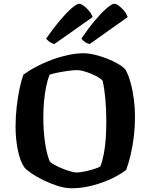

<svg xmlns="http://www.w3.org/2000/svg" viewBox="-20 -1004 803 1024"><path d="M363 0Q326 0 286 -13Q246 -26 209.5 -44Q173 -62 146.5 -80.5Q120 -99 110 -111Q87 -145 75 -204Q63 -263 63 -328Q63 -382 69 -434.5Q75 -487 84.5 -532Q94 -577 105 -606Q133 -627 171.5 -647.5Q210 -668 254.5 -684.5Q299 -701 343 -710.5Q387 -720 425 -720Q452 -720 485.5 -712Q519 -704 552 -691Q585 -678 610.5 -663Q636 -648 649 -633Q665 -605 676.5 -563Q688 -521 694 -474Q700 -427 700 -381Q700 -329 694 -278Q688 -227 677.5 -181.5Q667 -136 653 -98Q626 -76 578.5 -53Q531 -30 474.5 -15Q418 0 363 0ZM387 -84Q404 -84 429 -89Q454 -94 478.5 -101.5Q503 -109 515 -116Q526 -144 533.5 -182.5Q541 -221 544 -266.5Q547 -312 547 -358Q547 -423 541.5 -480.5Q536 -538 527 -574Q521 -582 504 -592Q487 -602 466.5 -610.5Q446 -619 426 -624.5Q406 -630 392 -630Q375 -630 347 -626.5Q319 -623 291.5 -617.5Q264 -612 245 -606Q234 -580 226.5 -544Q219 -508 215 -465Q211 -422 211 -375Q211 -311 219.5 -248Q228 -185 245 -144Q252 -135 271 -124.5Q290 -114 312.5 -105Q335 -96 356 -90Q377 -84 387 -84ZM458 -769Q442 -773 430.5 -782Q419 -791 414 -798Q451 -853 486.5 -895Q522 -937 549.5 -960.5Q577 -984 590 -984Q600 -984 614 -973.5Q628 -963 641.5 -947Q655 -931 661 -913ZM270 -769Q257 -772 245 -780.5Q233 -789 226 -798Q264 -853 299.5 -895Q335 -937 362.5 -960.5Q390 -984 402 -984Q411 -984 426 -973.5Q441 -963 454.5 -946.5Q468 -930 474 -913Z"/></svg>

Font: Texturina 12pt
Style: Bold
Weight: 700
Designer: Guillermo Torres Carreño
Foundry: Omnibus-Type
Version: Version 1.002